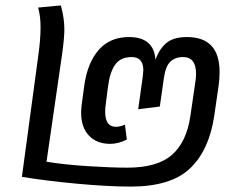

<svg xmlns="http://www.w3.org/2000/svg" viewBox="-20 -678 883 710"><path d="M61 -24 121 -468Q130 -531 130 -577Q130 -619 121 -650L205 -658Q218 -611 218 -570Q218 -538 210 -480L152 -80Q218 -69 305.5 -63.5Q393 -58 451 -58Q562 -58 616 -105.5Q670 -153 684 -249L702 -372Q705 -390 705 -405Q705 -467 657 -467Q628 -467 610 -450Q592 -433 586 -389L571 -284L491 -274L508 -395Q510 -413 510 -418Q510 -467 467 -467Q426 -467 406 -439Q386 -411 379 -355L370 -284Q369 -277 369 -264Q369 -209 409 -209Q423 -209 442 -217L449 -162Q417 -146 388 -146Q338 -146 309 -176.5Q280 -207 280 -261Q280 -270 282 -290L292 -364Q304 -447 345.5 -494Q387 -541 457 -541Q549 -541 555 -457Q570 -499 596.5 -520Q623 -541 671 -541Q792 -541 792 -412Q792 -385 788 -358L772 -248Q753 -122 682.5 -55Q612 12 463 12Q381 12 266.5 1.5Q152 -9 61 -24Z"/></svg>

Font: FiraGO
Style: Italic
Weight: 400
Italic angle: -8°
Designer: bBox Type GmbH
Foundry: bBox Type GmbH
Version: Version 1.001